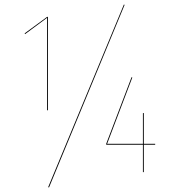

<svg xmlns="http://www.w3.org/2000/svg" viewBox="-20 -754 757 841"><path d="M522.5 -733.9 525.9 -732.9 194.8 66.9 190.9 65.9ZM87.9 -607.9 186.5 -680.2H189.9V-271H186V-675.8L89.8 -604.5ZM659.7 -124V-120.1H609.9V0H606V-120.1H445.3V-124.5L556.2 -416L559.6 -414.6L449.2 -124H606V-258.8H609.9V-124Z"/></svg>

Font: Fira Sans Compressed Four
Style: Regular
Weight: 100
Width: 1
Designer: Carrois Corporate & Edenspiekermann AG
Foundry: Carrois Corporate GbR & Edenspiekermann AG
Version: Version 4.203;PS 004.203;hotconv 1.0.88;makeotf.lib2.5.64775